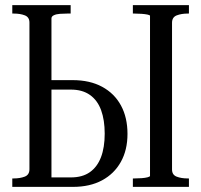

<svg xmlns="http://www.w3.org/2000/svg" viewBox="-20 -730 786 750"><path d="M566 -43V-668Q566 -671 556.5 -673Q547 -675 533 -676Q519 -677 506 -677H499V-710H718V-677H713Q689 -677 670.5 -670Q652 -663 652 -641V-68Q652 -47 670 -40Q688 -33 713 -33H718V0H499V-33H506Q519 -33 533 -34Q547 -35 556.5 -37.5Q566 -40 566 -43ZM265 0H28V-33H34Q58 -33 76.5 -40Q95 -47 95 -69V-642Q95 -663 77 -670Q59 -677 34 -677H28V-710H256V-677H242Q229 -677 214.5 -676Q200 -675 190.5 -670.5Q181 -666 181 -658V-37H257Q302 -37 331 -57.5Q360 -78 374.5 -116Q389 -154 389 -208Q389 -261 375 -299.5Q361 -338 331.5 -359Q302 -380 257 -380H150V-417H264Q331 -417 379 -391Q427 -365 452.5 -318Q478 -271 478 -207Q478 -144 452 -97.5Q426 -51 378.5 -25.5Q331 0 265 0Z"/></svg>

Font: Roboto Serif 120pt ExtraCondensed
Style: Regular
Weight: 400
Width: 2
Designer: Greg Gazdowicz
Foundry: Commercial Type
Version: Version 1.008